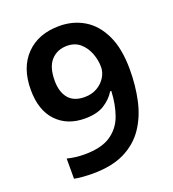

<svg xmlns="http://www.w3.org/2000/svg" viewBox="-134 -826 845 938"><g transform="rotate(-20 288.5 -357.0)"><path d="M532 -406Q532 -322 515.5 -247Q499 -172 460 -114Q421 -56 354.5 -23Q288 10 187 10Q166 10 138.5 8Q111 6 93 2V-103Q112 -98 135 -95Q158 -92 182 -92Q271 -92 319.5 -125Q368 -158 388 -214Q408 -270 411 -339H405Q384 -304 346 -280Q308 -256 245 -256Q153 -256 98 -314Q43 -372 43 -478Q43 -593 107 -658.5Q171 -724 280 -724Q351 -724 408 -690Q465 -656 498.5 -585.5Q532 -515 532 -406ZM282 -620Q231 -620 199.5 -585.5Q168 -551 168 -480Q168 -422 195.5 -388.5Q223 -355 279 -355Q317 -355 345 -371.5Q373 -388 388.5 -413.5Q404 -439 404 -466Q404 -502 390.5 -537.5Q377 -573 350 -596.5Q323 -620 282 -620Z"/></g></svg>

Font: Noto Sans Thai Looped SemiBold
Style: Regular
Weight: 600
Designer: Sasikarn Vongin, Ben Mitchell
Foundry: The Fontpad Ltd
Version: Version 1.001; ttfautohint (v1.8.4.7-5d5b)